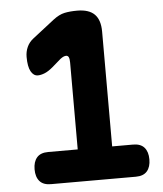

<svg xmlns="http://www.w3.org/2000/svg" viewBox="-53 -786 706 833"><g transform="rotate(-5 300.0 -370.0)"><path d="M135 0Q102 0 86 -18.5Q70 -37 70 -70Q70 -103 86 -121.5Q102 -140 135 -140H264V-518Q264 -534 260.5 -541.5Q257 -549 249 -549Q244 -549 238 -546.5Q232 -544 224 -538L186 -505Q166 -488 149.5 -481.5Q133 -475 120 -475Q101 -475 89.5 -496Q78 -517 78 -559Q78 -582 87 -602Q96 -622 114 -636L209 -710Q235 -730 258.5 -735Q282 -740 314 -740Q365 -740 389.5 -715.5Q414 -691 414 -640V-140H505Q538 -140 554 -121.5Q570 -103 570 -70Q570 -37 554 -18.5Q538 0 505 0Z"/></g></svg>

Font: Maple Mono ExtraBold
Style: Regular
Weight: 800
Monospace: yes
Designer: subframe7536
Version: Version 7.000